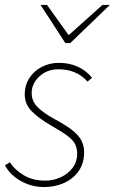

<svg xmlns="http://www.w3.org/2000/svg" viewBox="-20 -744 464 776"><path d="M158 12Q123 12 92 0.5Q61 -11 37 -31Q13 -51 0 -76L20 -88Q40 -57 76.5 -35.5Q113 -14 162 -14Q197 -14 226.5 -28Q256 -42 274 -66.5Q292 -91 292 -122Q292 -143 284.5 -159.5Q277 -176 254.5 -193.5Q232 -211 188 -236Q137 -265 108.5 -294Q80 -323 80 -362Q80 -400 99 -429Q118 -458 149.5 -474Q181 -490 218 -490Q259 -490 293 -475Q327 -460 352 -430L334 -414Q313 -438 283.5 -451Q254 -464 216 -464Q170 -464 139 -435Q108 -406 108 -368Q108 -335 132 -311Q156 -287 198 -264Q249 -237 275 -215.5Q301 -194 310.5 -173Q320 -152 320 -128Q320 -85 298.5 -53.5Q277 -22 240 -5Q203 12 158 12ZM244 -570 144 -724H170L256 -604H260L394 -724H424L264 -570Z"/></svg>

Font: Source Sans 3 ExtraLight ExtraLight
Style: Italic
Weight: 250
Italic angle: -11°
Version: Version 3.052;hotconv 1.1.0;makeotfexe 2.6.0